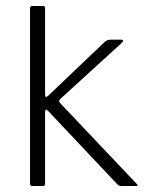

<svg xmlns="http://www.w3.org/2000/svg" viewBox="-20 -619 515 639"><path d="M181 -275 435 -7Q442 0 433 0H384Q376 0 371 -5L141 -249Q130 -261 130 -245V-7Q130 0 123 0H87Q80 0 80 -8V-591Q80 -599 87 -599H124Q130 -599 130 -592V-305Q130 -290 141 -301L330 -481Q337 -487 350 -487H383Q395 -487 386 -477L181 -290Q173 -283 181 -275Z"/></svg>

Font: Vivano Light
Style: Regular
Weight: 300
Designer: Joe Prince, Josias Burgherr
Version: Version 2.064;September 19, 2022;FontCreator 14.0.0.2877 64-